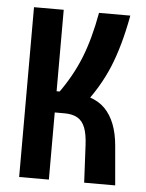

<svg xmlns="http://www.w3.org/2000/svg" viewBox="-48 -665 534 704"><g transform="rotate(5 219.0 -312.5)"><path d="M48.8 -625H158.2V-325.2H197.3Q293 -325.2 337.4 -279.8Q381.8 -234.4 389.6 -145.5L402.3 0H288.1L281.2 -137.7Q279.3 -177.7 270 -201.7Q260.7 -225.6 242.2 -236.3Q223.6 -247.1 194.3 -247.1H158.2V0H48.8ZM288.1 -625H403.3Q382.8 -512.7 349.6 -432.6Q316.4 -352.5 254.9 -275.4L166 -320.3Q213.9 -386.7 242.2 -457Q270.5 -527.3 288.1 -625Z"/></g></svg>

Font: Sudo Var
Style: Regular
Weight: 400
Monospace: yes
Designer: Jens Kutilek
Foundry: Jens Kutilek
Version: Version 0.065;FEAKit 1.0